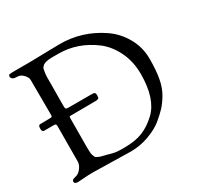

<svg xmlns="http://www.w3.org/2000/svg" viewBox="-154 -893 1100 1073"><g transform="rotate(-30 396.0 -356.5)"><path d="M114 -401C114 -393.7 113.3 -389 112 -387C110.7 -385 106.7 -384 100 -384L35 -383C27 -383 23 -375.8 23 -361.5C23 -347.2 27 -340 35 -340H100C106 -340 109.8 -338.8 111.5 -336.5C113.2 -334.2 114 -330 114 -324L113 -98C113 -85.3 108.5 -72.5 99.5 -59.5C90.5 -46.5 80.7 -37.7 70 -33C66.7 -31.7 61.2 -30 53.5 -28C45.8 -26 40.8 -23.8 38.5 -21.5C36.2 -19.2 35 -15.3 35 -10C35 -1.3 43 3 59 3C62.3 3 74 2.2 94 0.5C114 -1.2 135.7 -2 159 -2L399 3C439 3 478 -4 516 -18C554 -32 584.3 -48.3 607 -67C629.7 -85.7 648.3 -102.8 663 -118.5C677.7 -134.2 692.3 -154.5 707 -179.5C721.7 -204.5 732.2 -234.2 738.5 -268.5C744.8 -302.8 748 -344.7 748 -394C748 -443.3 736 -489.2 712 -531.5C688 -573.8 656.7 -608 618 -634C538 -688.7 449.7 -716 353 -716L158 -712H71C48.3 -712 34.2 -711.5 28.5 -710.5C22.8 -709.5 20 -705.8 20 -699.5C20 -693.2 22.2 -688.2 26.5 -684.5C30.8 -680.8 35.2 -678.7 39.5 -678C43.8 -677.3 51.7 -676.7 63 -676C74.3 -675.3 85.5 -669.2 96.5 -657.5C107.5 -645.8 113 -634.3 113 -623ZM198 -322V-327C198 -332.3 198.5 -335.7 199.5 -337C200.5 -338.3 203.7 -339 209 -339H219L369 -340C381.7 -340 389 -343.3 391 -350C391.7 -352 392 -356.5 392 -363.5C392 -370.5 390.8 -375.7 388.5 -379C386.2 -382.3 380.3 -384 371 -384H220C210 -384 204 -385.3 202 -388C200 -390.7 199 -396.7 199 -406L200 -546V-588C200 -596.7 200.8 -606.8 202.5 -618.5C204.2 -630.2 205.5 -638 206.5 -642C207.5 -646 210.7 -650.7 216 -656C226.7 -667.3 248 -673 280 -673H320C402.7 -673 479 -646.7 549 -594C583 -568 610.5 -533.3 631.5 -490C652.5 -446.7 663 -398.3 663 -345C663 -239 638.3 -162.3 589 -115C559.7 -87 529 -66.5 497 -53.5C465 -40.5 426.3 -34 381 -34H361C335.7 -34 314.7 -36.5 298 -41.5C281.3 -46.5 260.3 -52 235 -58C231 -59.3 225.7 -61.7 219 -65C212.3 -68.3 208.3 -71.5 207 -74.5C205.7 -77.5 203.7 -82.7 201 -90C198.3 -97.3 197 -114.3 197 -141Z"/></g></svg>

Font: Sorts Mill Goudy
Style: Regular
Weight: 400
Version: Version 003.101